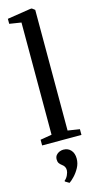

<svg xmlns="http://www.w3.org/2000/svg" viewBox="-160 -861 598 1165"><g transform="rotate(-15 139.5 -278.5)"><path d="M91.5 -48V-753L17.5 -764.5V-796L164.5 -819H174L192 -805.5V-47.5L266.5 -36V0H19.5V-36ZM201.5 131Q201.5 161 186.8 188Q172 215 153.2 234.5Q134.5 254 122 262H121L96 247V242Q109.5 231.5 117.5 213.5Q125.5 195.5 125.5 183.5Q125.5 170 120 161Q114.5 152 104 144.5Q95.5 138.5 89 129.5Q82.5 120.5 82.5 105.5Q82.5 89 91 78.5Q99.5 68 112 63Q124.5 58 135 58H138Q166 58 183.8 77.8Q201.5 97.5 201.5 131Z"/></g></svg>

Font: Merriweather 72pt
Style: Regular
Weight: 400
Version: Version 2.100